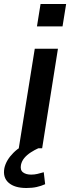

<svg xmlns="http://www.w3.org/2000/svg" viewBox="-37 -742 368 961"><path d="M57 0 137 -498H253L174 0ZM148 -610 166 -722H294L276 -610ZM95 199Q36 199 6 172.5Q-24 146 -15 99Q-6 59 30 23Q66 -13 125 -37L155 0Q137 8 117.5 20.5Q98 33 85 48.5Q72 64 68 83Q63 109 78 120.5Q93 132 119 132Q135 132 150 128.5Q165 125 182 120L189 180Q169 189 146.5 194Q124 199 95 199Z"/></svg>

Font: Nunito Sans 7pt SemiExpanded SemiBold
Style: Italic
Weight: 600
Width: 6
Italic angle: -9°
Designer: Vernon Adams
Foundry: Vernon Adams
Version: Version 3.101;gftools[0.9.27]